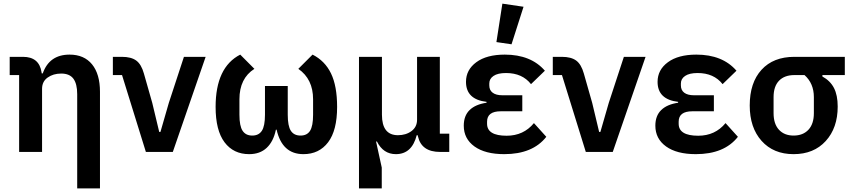

<svg xmlns="http://www.w3.org/2000/svg" viewBox="-20 -834 4681 1054"><path d="M403.8 200.2V-316.9Q403.8 -374 382.8 -402.1Q361.8 -430.2 315.9 -430.2Q272.5 -430.2 241.7 -408.4Q210.9 -386.7 210.9 -346.2V0H85V-421.9H33.2V-522H106Q194.8 -522 208 -438L209 -431.2H214.8Q251 -534.2 361.8 -534.2Q441.9 -534.2 485.4 -480.7Q528.8 -427.2 528.8 -330.1V200.2Z M780.8 0 649.9 -421.9H599.6V-522H648.9Q700.2 -522 728 -501.5Q755.9 -481 770 -430.2L815.9 -269L854 -109.9H860.8L906.7 -269L989.7 -522H1108.9L928.7 0Z M1347.7 12.2Q1261.7 12.2 1212.6 -53Q1163.6 -118.2 1163.6 -247.1Q1163.6 -464.8 1298.8 -534.2L1376.5 -456.1Q1294.4 -403.8 1294.4 -289.1V-204.1Q1294.4 -142.1 1311.8 -116Q1329.1 -89.8 1364.7 -89.8Q1400.4 -89.8 1417.5 -116Q1434.6 -142.1 1434.6 -204.1V-361.8H1559.6V-204.1Q1559.6 -142.1 1576.7 -116Q1593.8 -89.8 1629.9 -89.8Q1665.5 -89.8 1682.1 -116Q1698.7 -142.1 1698.7 -204.1V-289.1Q1698.7 -399.9 1617.7 -456.1L1695.8 -534.2Q1763.7 -500 1797.1 -430.9Q1830.6 -361.8 1830.6 -247.1Q1830.6 -118.2 1781.2 -53Q1731.9 12.2 1645.5 12.2Q1528.8 12.2 1498.5 -122.1H1494.6Q1481 -57.1 1444.1 -22.5Q1407.2 12.2 1347.7 12.2Z M1950.7 200.2V-522H2076.7V-204.1Q2076.7 -91.8 2164.6 -91.8Q2208.5 -91.8 2239 -114.5Q2269.5 -137.2 2269.5 -176.8V-522H2394.5V-100.1H2446.3V0H2395.5Q2293.9 0 2274.4 -85L2272.5 -91.8H2267.6Q2241.2 12.2 2153.3 12.2Q2084 12.2 2049.3 -57.1H2044.4L2075.7 85.9V200.2Z M2788.1 -590.8 2705.1 -603 2737.8 -814 2854 -796.9ZM2748 12.2Q2643.6 12.2 2584.7 -30Q2525.9 -72.3 2525.9 -144Q2525.9 -198.7 2558.1 -230Q2590.3 -261.2 2650.9 -270V-274.9Q2538.1 -288.1 2538.1 -384.8Q2538.1 -450.7 2594.7 -492.4Q2651.4 -534.2 2751 -534.2Q2894.5 -534.2 2971.2 -445.8L2895 -372.1Q2847.2 -433.1 2757.8 -433.1Q2712.4 -433.1 2689.2 -417.2Q2666 -401.4 2666 -376V-365.2Q2666 -338.9 2684.6 -325Q2703.1 -311 2737.8 -311H2847.2V-223.1H2729Q2653.8 -223.1 2653.8 -166V-154.8Q2653.8 -88.9 2761.2 -88.9Q2854 -88.9 2911.1 -158.2L2979 -83Q2904.3 12.2 2748 12.2Z M3195.8 0 3064.9 -421.9H3014.6V-522H3064Q3115.2 -522 3143.1 -501.5Q3170.9 -481 3185.1 -430.2L3231 -269L3269 -109.9H3275.9L3321.8 -269L3404.8 -522H3523.9L3343.8 0Z M3799.8 12.2Q3695.3 12.2 3636.5 -30Q3577.6 -72.3 3577.6 -144Q3577.6 -198.7 3609.9 -230Q3642.1 -261.2 3702.6 -270V-274.9Q3589.8 -288.1 3589.8 -384.8Q3589.8 -450.7 3646.5 -492.4Q3703.1 -534.2 3802.7 -534.2Q3946.3 -534.2 4022.9 -445.8L3946.8 -372.1Q3898.9 -433.1 3809.6 -433.1Q3764.2 -433.1 3741 -417.2Q3717.8 -401.4 3717.8 -376V-365.2Q3717.8 -338.9 3736.3 -325Q3754.9 -311 3789.6 -311H3898.9V-223.1H3780.8Q3705.6 -223.1 3705.6 -166V-154.8Q3705.6 -88.9 3813 -88.9Q3905.8 -88.9 3962.9 -158.2L4030.8 -83Q3956.1 12.2 3799.8 12.2Z M4336.4 12.2Q4226.1 12.2 4160.9 -60.5Q4095.7 -133.3 4095.7 -254.9Q4095.7 -379.9 4160.4 -450.9Q4225.1 -522 4340.8 -522H4617.7V-421.9H4494.6V-414.1Q4537.6 -390.6 4558.1 -351.1Q4578.6 -311.5 4578.6 -249Q4578.6 -131.8 4512.9 -59.8Q4447.3 12.2 4336.4 12.2ZM4336.4 -89.8Q4388.2 -89.8 4418 -121.8Q4447.8 -153.8 4447.8 -212.9V-300.8Q4447.8 -376 4396.5 -421.9H4340.8Q4286.6 -421.9 4256.6 -390.9Q4226.6 -359.9 4226.6 -300.8V-212.9Q4226.6 -153.8 4256.1 -121.8Q4285.6 -89.8 4336.4 -89.8Z"/></svg>

Font: Anuphan SemiBold
Style: Bold
Weight: 600
Designer: Mike Abbink, Paul van der Laan, Pieter van Rosmalen, Mint Tantisuwanna
Foundry: Bold Monday; Cadson Demak
Version: Version 3.002;hotconv 1.0.109;makeotfexe 2.5.65596